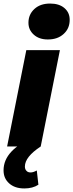

<svg xmlns="http://www.w3.org/2000/svg" viewBox="-33 -824 412 1080"><path d="M7 0 115 -542H304L196 0ZM236 -602C203 -602 177 -611 157 -629C137 -647 127 -669 127 -696C127 -727 138 -753 161 -774C183 -794 212 -804 249 -804C282 -804 309 -796 329 -779C349 -762 359 -740 359 -713C359 -680 348 -654 325 -633C302 -612 273 -602 236 -602ZM104 236C67 236 39 226 18 207C-3 188 -13 164 -13 134C-13 95 2 60 31 29C60 -2 100 -27 150 -46L196 0C137 39 107 76 107 113C107 123 110 131 116 137C121 143 129 146 139 146C150 146 161 142 174 135L183 215C162 229 135 236 104 236Z"/></svg>

Font: My Font
Style: Italic
Weight: 500
Designer: Julieta Ulanovsky
Foundry: Julieta Ulanovsky
Version: ""